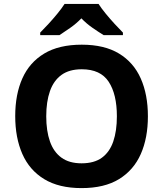

<svg xmlns="http://www.w3.org/2000/svg" viewBox="-20 -954 836 984"><path d="M738 -358Q738 -247 701.5 -164.5Q665 -82 590 -36Q515 10 398 10Q282 10 206.5 -36Q131 -82 94.5 -165Q58 -248 58 -359Q58 -470 94.5 -552Q131 -634 206.5 -679.5Q282 -725 399 -725Q515 -725 590 -679.5Q665 -634 701.5 -551.5Q738 -469 738 -358ZM217 -358Q217 -283 236 -229Q255 -175 295 -146Q335 -117 398 -117Q463 -117 502.5 -146Q542 -175 560.5 -229Q579 -283 579 -358Q579 -471 537 -535Q495 -599 399 -599Q335 -599 295 -570Q255 -541 236 -487Q217 -433 217 -358ZM485 -934Q499 -912 521.5 -884.5Q544 -857 568 -831Q592 -805 610 -787V-774H511Q485 -790 454 -811.5Q423 -833 397 -860Q371 -833 341 -812Q311 -791 285 -774H186V-787Q205 -806 228.5 -831.5Q252 -857 274.5 -884.5Q297 -912 311 -934Z"/></svg>

Font: Noto Sans Canadian Aboriginal
Style: Regular
Weight: 400
Designer: Monotype Design Team, Typotheque's Kevin King
Foundry: Monotype Imaging Inc.
Version: Version 2.002